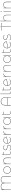

<svg xmlns="http://www.w3.org/2000/svg" viewBox="6354 -7136 785 13533"><g transform="rotate(-90 6746.5 -369.5)"><path d="M133 0V-700H153V-543L151 -545Q177 -627 235.5 -665Q294 -703 379 -703Q473 -703 535.5 -657.5Q598 -612 618 -520H614Q637 -615 699 -659Q761 -703 851 -703Q964 -703 1030.5 -637.5Q1097 -572 1097 -442V0H1077V-441Q1077 -563 1017.5 -623.5Q958 -684 850 -684Q744 -684 684 -621Q624 -558 624 -421V0H604V-441Q604 -563 545 -623.5Q486 -684 378 -684Q307 -684 256.5 -656Q206 -628 179.5 -570Q153 -512 153 -421V0Z M1529 3Q1457 3 1400.5 -30.5Q1344 -64 1311 -123.5Q1278 -183 1278 -259Q1278 -336 1311 -394.5Q1344 -453 1400.5 -486.5Q1457 -520 1529 -520Q1601 -520 1658 -486.5Q1715 -453 1747.5 -394.5Q1780 -336 1780 -259Q1780 -183 1747.5 -123.5Q1715 -64 1658 -30.5Q1601 3 1529 3ZM1529 -16Q1595 -16 1647.5 -47Q1700 -78 1730 -133Q1760 -188 1760 -259Q1760 -331 1730 -385.5Q1700 -440 1647.5 -470.5Q1595 -501 1529 -501Q1463 -501 1411 -470.5Q1359 -440 1328.5 -385.5Q1298 -331 1298 -259Q1298 -188 1328.5 -133Q1359 -78 1411 -47Q1463 -16 1529 -16Z M1949 0V-517H1969V-370L1967 -373Q1990 -441 2046 -480.5Q2102 -520 2186 -520Q2250 -520 2296 -495.5Q2342 -471 2367.5 -423Q2393 -375 2393 -305V0H2373V-305Q2373 -401 2324 -451Q2275 -501 2187 -501Q2119 -501 2070 -473.5Q2021 -446 1995 -396.5Q1969 -347 1969 -281V0Z M2736 3Q2675 3 2643 -32Q2611 -67 2611 -124V-630H2631V-129Q2631 -74 2658 -45Q2685 -16 2737 -16Q2789 -16 2823 -48L2837 -34Q2819 -15 2791.5 -6Q2764 3 2736 3ZM2621 -498V-517H2806V-498Z M3110 3Q3047 3 2992 -17Q2937 -37 2908 -68L2920 -84Q2948 -57 2998 -36.5Q3048 -16 3110 -16Q3202 -16 3242 -48Q3282 -80 3282 -131Q3282 -168 3263 -189.5Q3244 -211 3212.5 -222.5Q3181 -234 3143 -241Q3105 -248 3067 -256Q3029 -264 2997.5 -278.5Q2966 -293 2947 -318.5Q2928 -344 2928 -387Q2928 -422 2947 -452Q2966 -482 3006.5 -501Q3047 -520 3111 -520Q3159 -520 3206 -505.5Q3253 -491 3282 -467L3270 -451Q3239 -476 3197 -488.5Q3155 -501 3111 -501Q3026 -501 2987.5 -468Q2949 -435 2949 -387Q2949 -349 2968 -326.5Q2987 -304 3018.5 -292Q3050 -280 3088 -273Q3126 -266 3163.5 -258Q3201 -250 3232.5 -236Q3264 -222 3283 -197.5Q3302 -173 3302 -131Q3302 -92 3281 -61.5Q3260 -31 3217.5 -14Q3175 3 3110 3Z M3652 3Q3577 3 3518.5 -30.5Q3460 -64 3426.5 -123.5Q3393 -183 3393 -259Q3393 -336 3424.5 -394.5Q3456 -453 3511.5 -486.5Q3567 -520 3639 -520Q3706 -520 3757 -488.5Q3808 -457 3838.5 -404.5Q3869 -352 3873 -289L3411 -198L3405 -216L3862 -306L3853 -292Q3850 -346 3823 -393.5Q3796 -441 3749 -471Q3702 -501 3639 -501Q3573 -501 3521.5 -470Q3470 -439 3441 -385Q3412 -331 3412 -262Q3412 -190 3443 -134.5Q3474 -79 3528 -47.5Q3582 -16 3652 -16Q3705 -16 3751.5 -36Q3798 -56 3829 -96L3843 -82Q3809 -40 3758.5 -18.5Q3708 3 3652 3Z M4042 0V-517H4062V-374L4060 -377Q4081 -445 4133.5 -482.5Q4186 -520 4265 -520V-500Q4264 -500 4262.5 -500Q4261 -500 4259 -500Q4166 -500 4114 -440.5Q4062 -381 4062 -278V0Z M4415 0V-517H4435V-374L4433 -377Q4454 -445 4506.5 -482.5Q4559 -520 4638 -520V-500Q4637 -500 4635.5 -500Q4634 -500 4632 -500Q4539 -500 4487 -440.5Q4435 -381 4435 -278V0Z M4973 3Q4902 3 4845 -30.5Q4788 -64 4755 -123.5Q4722 -183 4722 -259Q4722 -336 4755 -394.5Q4788 -453 4845 -486.5Q4902 -520 4973 -520Q5044 -520 5100 -486.5Q5156 -453 5188.5 -394.5Q5221 -336 5221 -259Q5221 -183 5188.5 -123.5Q5156 -64 5100 -30.5Q5044 3 4973 3ZM4973 -16Q5039 -16 5091.5 -47Q5144 -78 5174 -133Q5204 -188 5204 -259Q5204 -331 5174 -385.5Q5144 -440 5091.5 -470.5Q5039 -501 4973 -501Q4907 -501 4855 -470.5Q4803 -440 4772.5 -385.5Q4742 -331 4742 -259Q4742 -188 4772.5 -133Q4803 -78 4855 -47Q4907 -16 4973 -16ZM5204 0V-190L5214 -260L5204 -330V-517H5224V0Z M5573 3Q5512 3 5480 -32Q5448 -67 5448 -124V-630H5468V-129Q5468 -74 5495 -45Q5522 -16 5574 -16Q5626 -16 5660 -48L5674 -34Q5656 -15 5628.5 -6Q5601 3 5573 3ZM5458 -498V-517H5643V-498Z M6090 0V-407Q6090 -506 6124 -572Q6158 -638 6220 -670.5Q6282 -703 6365 -703Q6449 -703 6510.5 -670.5Q6572 -638 6606 -572Q6640 -506 6640 -407V0H6620V-409Q6620 -547 6552 -615.5Q6484 -684 6365 -684Q6246 -684 6178 -615.5Q6110 -547 6110 -409V0ZM6104 -231V-250H6629V-231Z M7003 3Q6943 3 6912.5 -32Q6882 -67 6882 -124V-742H6902V-129Q6902 -74 6926.5 -45Q6951 -16 7002 -16Q7018 -16 7031 -18.5Q7044 -21 7053 -25L7056 -7Q7045 -3 7031 0Q7017 3 7003 3Z M7284 3Q7223 3 7191 -32Q7159 -67 7159 -124V-630H7179V-129Q7179 -74 7206 -45Q7233 -16 7285 -16Q7337 -16 7371 -48L7385 -34Q7367 -15 7339.5 -6Q7312 3 7284 3ZM7169 -498V-517H7354V-498Z M7717 3Q7642 3 7583.5 -30.5Q7525 -64 7491.5 -123.5Q7458 -183 7458 -259Q7458 -336 7489.5 -394.5Q7521 -453 7576.5 -486.5Q7632 -520 7704 -520Q7771 -520 7822 -488.5Q7873 -457 7903.5 -404.5Q7934 -352 7938 -289L7476 -198L7470 -216L7927 -306L7918 -292Q7915 -346 7888 -393.5Q7861 -441 7814 -471Q7767 -501 7704 -501Q7638 -501 7586.5 -470Q7535 -439 7506 -385Q7477 -331 7477 -262Q7477 -190 7508 -134.5Q7539 -79 7593 -47.5Q7647 -16 7717 -16Q7770 -16 7816.5 -36Q7863 -56 7894 -96L7908 -82Q7874 -40 7823.5 -18.5Q7773 3 7717 3Z M8107 0V-517H8127V-374L8125 -377Q8146 -445 8198.5 -482.5Q8251 -520 8330 -520V-500Q8329 -500 8327.5 -500Q8326 -500 8324 -500Q8231 -500 8179 -440.5Q8127 -381 8127 -278V0Z M8480 0V-517H8500V-370L8498 -373Q8521 -441 8577 -480.5Q8633 -520 8717 -520Q8781 -520 8827 -495.5Q8873 -471 8898.5 -423Q8924 -375 8924 -305V0H8904V-305Q8904 -401 8855 -451Q8806 -501 8718 -501Q8650 -501 8601 -473.5Q8552 -446 8526 -396.5Q8500 -347 8500 -281V0Z M9338 3Q9267 3 9210 -30.5Q9153 -64 9120 -123.5Q9087 -183 9087 -259Q9087 -336 9120 -394.5Q9153 -453 9210 -486.5Q9267 -520 9338 -520Q9409 -520 9465 -486.5Q9521 -453 9553.5 -394.5Q9586 -336 9586 -259Q9586 -183 9553.5 -123.5Q9521 -64 9465 -30.5Q9409 3 9338 3ZM9338 -16Q9404 -16 9456.5 -47Q9509 -78 9539 -133Q9569 -188 9569 -259Q9569 -331 9539 -385.5Q9509 -440 9456.5 -470.5Q9404 -501 9338 -501Q9272 -501 9220 -470.5Q9168 -440 9137.5 -385.5Q9107 -331 9107 -259Q9107 -188 9137.5 -133Q9168 -78 9220 -47Q9272 -16 9338 -16ZM9569 0V-190L9579 -260L9569 -330V-517H9589V0Z M9938 3Q9877 3 9845 -32Q9813 -67 9813 -124V-630H9833V-129Q9833 -74 9860 -45Q9887 -16 9939 -16Q9991 -16 10025 -48L10039 -34Q10021 -15 9993.5 -6Q9966 3 9938 3ZM9823 -498V-517H10008V-498Z M10371 3Q10296 3 10237.5 -30.5Q10179 -64 10145.5 -123.5Q10112 -183 10112 -259Q10112 -336 10143.5 -394.5Q10175 -453 10230.5 -486.5Q10286 -520 10358 -520Q10425 -520 10476 -488.5Q10527 -457 10557.5 -404.5Q10588 -352 10592 -289L10130 -198L10124 -216L10581 -306L10572 -292Q10569 -346 10542 -393.5Q10515 -441 10468 -471Q10421 -501 10358 -501Q10292 -501 10240.5 -470Q10189 -439 10160 -385Q10131 -331 10131 -262Q10131 -190 10162 -134.5Q10193 -79 10247 -47.5Q10301 -16 10371 -16Q10424 -16 10470.5 -36Q10517 -56 10548 -96L10562 -82Q10528 -40 10477.5 -18.5Q10427 3 10371 3Z M10880 3Q10817 3 10762 -17Q10707 -37 10678 -68L10690 -84Q10718 -57 10768 -36.5Q10818 -16 10880 -16Q10972 -16 11012 -48Q11052 -80 11052 -131Q11052 -168 11033 -189.5Q11014 -211 10982.5 -222.5Q10951 -234 10913 -241Q10875 -248 10837 -256Q10799 -264 10767.5 -278.5Q10736 -293 10717 -318.5Q10698 -344 10698 -387Q10698 -422 10717 -452Q10736 -482 10776.5 -501Q10817 -520 10881 -520Q10929 -520 10976 -505.5Q11023 -491 11052 -467L11040 -451Q11009 -476 10967 -488.5Q10925 -501 10881 -501Q10796 -501 10757.5 -468Q10719 -435 10719 -387Q10719 -349 10738 -326.5Q10757 -304 10788.5 -292Q10820 -280 10858 -273Q10896 -266 10933.5 -258Q10971 -250 11002.5 -236Q11034 -222 11053 -197.5Q11072 -173 11072 -131Q11072 -92 11051 -61.5Q11030 -31 10987.5 -14Q10945 3 10880 3Z M11373 -615 11363 -631Q11428 -669 11496.5 -686Q11565 -703 11632 -703Q11700 -703 11769 -686Q11838 -669 11903 -631L11893 -615Q11832 -652 11764 -668Q11696 -684 11632 -684Q11568 -684 11501.5 -668Q11435 -652 11373 -615ZM11623 0V-690H11643V0Z M12022 0V-742H12042V-370L12040 -373Q12063 -441 12119 -480.5Q12175 -520 12259 -520Q12323 -520 12369 -495.5Q12415 -471 12440.5 -423Q12466 -375 12466 -305V0H12446V-305Q12446 -401 12397 -451Q12348 -501 12260 -501Q12192 -501 12143 -473.5Q12094 -446 12068 -396.5Q12042 -347 12042 -281V0Z M12690 0V-517H12710V0ZM12700 -660Q12690 -660 12682 -668Q12674 -676 12674 -686Q12674 -697 12682 -704.5Q12690 -712 12700 -712Q12711 -712 12718.5 -704.5Q12726 -697 12726 -686Q12726 -676 12718.5 -668Q12711 -660 12700 -660Z M12940 0V-517H12960V-370L12958 -373Q12981 -441 13037 -480.5Q13093 -520 13177 -520Q13241 -520 13287 -495.5Q13333 -471 13358.5 -423Q13384 -375 13384 -305V0H13364V-305Q13364 -401 13315 -451Q13266 -501 13178 -501Q13110 -501 13061 -473.5Q13012 -446 12986 -396.5Q12960 -347 12960 -281V0Z"/></g></svg>

Font: Montserrat Alternates Thin
Style: Regular
Weight: 100
Designer: Julieta Ulanovsky
Foundry: Julieta Ulanovsky
Version: Version 9.000